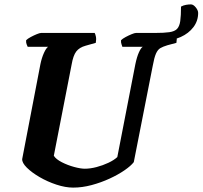

<svg xmlns="http://www.w3.org/2000/svg" viewBox="-20 -854 922 874"><path d="M313 0Q278 0 237 -13.5Q196 -27 160 -48Q124 -69 102 -91Q80 -113 81 -130L164 -562Q170 -591 180 -613Q190 -635 199 -641H106Q104 -645 101 -653Q98 -661 99 -671Q106 -678 120 -685.5Q134 -693 147.5 -698.5Q161 -704 167 -704H411Q414 -699 416.5 -687.5Q419 -676 416 -659L370 -646Q341 -638 327 -619.5Q313 -601 306 -560L225 -145Q235 -129 261.5 -115.5Q288 -102 317.5 -94Q347 -86 366 -86Q391 -86 419.5 -93.5Q448 -101 473.5 -113Q499 -125 514 -139L596 -561Q603 -595 612.5 -616Q622 -637 630 -641H537Q536 -645 533 -653Q530 -661 531 -671Q538 -678 552 -685.5Q566 -693 579.5 -698.5Q593 -704 599 -704H778Q781 -699 783.5 -687.5Q786 -676 783 -659L742 -648Q722 -642 710 -635Q698 -628 690 -610Q682 -592 675 -553L589 -116Q576 -99 547 -79Q518 -59 479 -41Q440 -23 397 -11.5Q354 0 313 0ZM722 -669Q712 -669 703 -670.5Q694 -672 685 -675V-704Q727 -704 751 -707.5Q775 -711 786 -722.5Q797 -734 800.5 -758Q804 -782 804 -824Q815 -830 827 -832Q839 -834 849 -834Q860 -834 871 -820.5Q882 -807 882 -795Q882 -759 860.5 -730.5Q839 -702 802.5 -685.5Q766 -669 722 -669Z"/></svg>

Font: Texturina 72pt 72pt ExtraBold
Style: Italic
Weight: 800
Italic angle: -11°
Designer: Guillermo Torres Carreño
Foundry: Omnibus-Type
Version: Version 1.002; ttfautohint (v1.8.3)